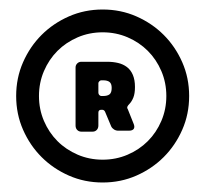

<svg xmlns="http://www.w3.org/2000/svg" viewBox="-20 -721 432 404"><path d="M14 -519Q14 -481 28.5 -448Q43 -415 67.5 -390.5Q92 -366 125 -351.5Q158 -337 196 -337Q234 -337 267 -351.5Q300 -366 324.5 -390.5Q349 -415 363.5 -448Q378 -481 378 -519Q378 -557 363.5 -590Q349 -623 324.5 -647.5Q300 -672 267 -686.5Q234 -701 196 -701Q158 -701 125 -686.5Q92 -672 67.5 -647.5Q43 -623 28.5 -590Q14 -557 14 -519ZM62 -519Q62 -547 72.5 -571.5Q83 -596 101 -614Q119 -632 143.5 -642.5Q168 -653 196 -653Q224 -653 248.5 -642.5Q273 -632 291 -614Q309 -596 319.5 -571.5Q330 -547 330 -519Q330 -491 319.5 -466.5Q309 -442 291 -424Q273 -406 248.5 -395.5Q224 -385 196 -385Q168 -385 143.5 -395.5Q119 -406 101 -424Q83 -442 72.5 -466.5Q62 -491 62 -519ZM175 -444Q180 -444 183.5 -447.5Q187 -451 187 -457V-484Q187 -487 188.5 -488.5Q190 -490 193 -490H195Q197 -490 198.5 -489Q200 -488 201 -486L214 -455Q216 -451 220 -448.5Q224 -446 229 -446H251Q259 -446 261.5 -450Q264 -454 261 -461L249 -491Q247 -494 248 -496.5Q249 -499 252 -502Q257 -507 260.5 -515.5Q264 -524 264 -538Q264 -553 259.5 -563.5Q255 -574 247 -580Q239 -586 228.5 -588.5Q218 -591 206 -591H151Q146 -591 142.5 -587.5Q139 -584 139 -579V-457Q139 -451 142.5 -447.5Q146 -444 151 -444ZM193 -519Q191 -519 189 -521Q187 -523 187 -526V-546Q187 -548 189 -550Q191 -552 193 -552H197Q206 -552 210.5 -548.5Q215 -545 215 -536Q215 -526 210.5 -522.5Q206 -519 197 -519Z"/></svg>

Font: Bolota
Style: Bold
Weight: 240
Designer: Gabriel Pang
Version: Version 1.000